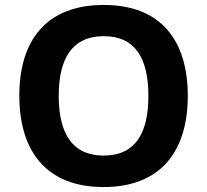

<svg xmlns="http://www.w3.org/2000/svg" viewBox="-20 -745 836 775"><path d="M738 -358C738 -580 631 -725 399 -725C165 -725 58 -580 58 -359C58 -137 165 10 398 10C631 10 738 -137 738 -358ZM217 -358C217 -508 271 -599 399 -599C527 -599 579 -508 579 -358C579 -208 527 -117 398 -117C271 -117 217 -208 217 -358Z"/></svg>

Font: Noto Sans Adlam
Style: Bold
Weight: 700
Designer: Mark Jamra, Neil Patel
Foundry: JamraPatel LLC
Version: Version 3.001